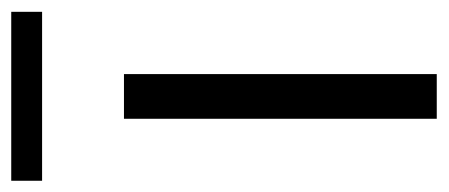

<svg xmlns="http://www.w3.org/2000/svg" viewBox="-280 -536 778 333"><g transform="rotate(-90 108.5 -369.0)"><path d="M69.5 0V-542.5H147V0ZM-38 -684.5V-738H255V-684.5Z"/></g></svg>

Font: Encode Sans SemiCondensed SemiCondensed
Style: Regular
Weight: 400
Width: 4
Designer: Multiple Designers
Foundry: Impallari Type
Version: Version 3.000; ttfautohint (v1.8.3) -l 8 -r 50 -G 200 -x 14 